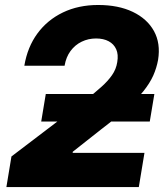

<svg xmlns="http://www.w3.org/2000/svg" viewBox="-20 -758 672 778"><path d="M5.9 0 26.4 -124 330.6 -355.5Q364.3 -382.3 390.6 -405.8Q417 -429.2 433.8 -453.4Q450.7 -477.5 455.1 -506.3Q460.4 -537.1 450.9 -558.3Q441.4 -579.6 420.4 -590.8Q399.4 -602.1 369.1 -602.1Q337.9 -602.1 311 -589.1Q284.2 -576.2 265.9 -551.5Q247.6 -526.9 241.7 -491.7H78.6Q91.3 -567.4 131.6 -622.3Q171.9 -677.2 234.9 -707.5Q297.9 -737.8 377.9 -737.8Q459.5 -737.8 517.8 -710Q576.2 -682.1 603.8 -632.3Q631.3 -582.5 620.6 -515.6Q614.7 -482.9 601.1 -452.1Q587.4 -421.4 561.5 -388.9Q535.6 -356.4 493.9 -318.8Q452.1 -281.2 390.6 -234.4L274.9 -143.1L274.4 -138.7H565.4L542.5 0ZM147 -265.6 165.5 -377H605.5L586.9 -265.6Z"/></svg>

Font: Inter 18pt ExtraBold
Style: Italic
Weight: 800
Italic angle: -9.3988°
Designer: Rasmus Andersson
Foundry: rsms
Version: Version 4.001;git-66647c0bb